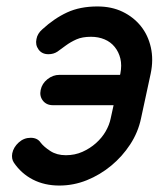

<svg xmlns="http://www.w3.org/2000/svg" viewBox="-20 -576 497 595"><path d="M106 -134Q116 -121 136 -108Q156 -95 184 -95Q212 -95 235.5 -105.5Q259 -116 277.5 -132.5Q296 -149 307.5 -169Q319 -189 323 -209L332 -250H144Q124 -250 113 -264Q102 -278 106 -297Q110 -317 127 -330.5Q144 -344 164 -344H352L353 -348Q358 -374 353 -394.5Q348 -415 335.5 -430.5Q323 -446 304 -454Q285 -462 262 -462Q235 -462 217 -454Q199 -446 184 -435L158 -416Q146 -408 130 -408Q110 -408 99.5 -422.5Q89 -437 93 -455Q96 -472 111 -485Q148 -519 188 -537.5Q228 -556 282 -556Q326 -556 360 -539.5Q394 -523 416.5 -495Q439 -467 447.5 -429Q456 -391 447 -348L417 -209Q408 -166 383.5 -128.5Q359 -91 324.5 -62.5Q290 -34 249 -17.5Q208 -1 164 -1Q118 -1 82 -19.5Q46 -38 23 -72Q15 -84 18 -101Q22 -120 38 -134.5Q54 -149 75 -149Q96 -149 106 -134Z"/></svg>

Font: VDS
Style: Italic
Weight: 400
Designer: artmaker
Foundry: artmaker
Version: Version 1.000 2009 initial release